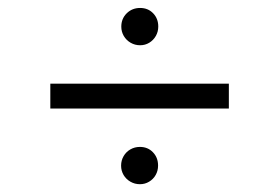

<svg xmlns="http://www.w3.org/2000/svg" viewBox="-20 -533 704 485"><path d="M107.1 -321.7H558.1V-258.8H107.1ZM333.4 -67.7Q320.4 -67.7 309.5 -74Q298.6 -80.2 292.2 -90.9Q285.9 -101.7 285.9 -114.4Q285.9 -127.7 292.2 -138.5Q298.5 -149.4 309.3 -155.6Q320.2 -161.9 333.4 -161.9Q353.4 -161.9 366.3 -148.4Q379.3 -135 379.3 -114.7Q379.3 -101.7 373.2 -90.9Q367.1 -80.2 356.6 -74Q346.2 -67.7 333.4 -67.7ZM333.9 -418.7Q320.9 -418.7 310 -425Q299.1 -431.3 292.7 -442.1Q286.4 -453 286.4 -465.7Q286.4 -485.8 300.1 -499.4Q313.8 -512.9 333.9 -512.9Q353.9 -512.9 366.8 -499.5Q379.8 -486.1 379.8 -465.9Q379.8 -452.9 373.6 -442.1Q367.4 -431.3 357 -425Q346.6 -418.7 333.9 -418.7Z"/></svg>

Font: DavidDev Light
Style: Regular
Weight: 300
Designer: David.dev
Foundry: David.dev
Version: Version 1.001;FEAKit 1.0